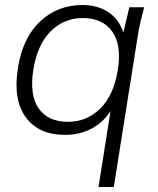

<svg xmlns="http://www.w3.org/2000/svg" viewBox="-20 -530 631 766"><path d="M373 216 421 -87Q392 -42 345.5 -17Q299 8 239 8Q134 8 82.5 -62.5Q31 -133 52 -262Q72 -382 141.5 -446Q211 -510 309 -510Q370 -510 413 -481Q456 -452 472 -400L496 -501H555Q548 -473 541 -444.5Q534 -416 530 -389L434 216ZM251 -44Q326 -44 379.5 -96.5Q433 -149 450 -250Q466 -351 427.5 -404.5Q389 -458 310 -458Q235 -458 182 -405Q129 -352 113 -252Q97 -150 134.5 -97Q172 -44 251 -44Z"/></svg>

Font: Mulish Light
Style: Italic
Weight: 300
Italic angle: -9°
Designer: Vernon Adams
Foundry: Vernon Adams
Version: Version 3.603; ttfautohint (v1.8.3)